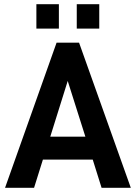

<svg xmlns="http://www.w3.org/2000/svg" viewBox="-20 -893 646 913"><path d="M421 -134H184L142 0H4L249 -690H356L602 0H463ZM386 -243 302 -508 219 -243ZM153 -873H260V-757H153ZM345 -873H452V-757H345Z"/></svg>

Font: D-DIN
Style: DIN-Bold
Weight: 700
Designer: Charles Nix
Foundry: Datto Inc.
Version: Version 1.00